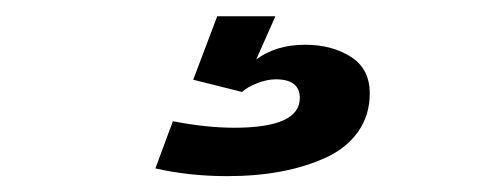

<svg xmlns="http://www.w3.org/2000/svg" viewBox="-20 -20 610 236"><path d="M247 0H318.5L295 53Q319.5 35 355 35Q388 35 411.2 49.8Q434.5 64.5 434.5 95Q434.5 121.5 420.2 141.8Q406 162 381 173.5Q356 185 325.5 190.8Q295 196.5 259.5 196.5Q212.5 196.5 171 187L192.5 129Q233.5 137 268 137Q348.5 137 348.5 100.5Q348.5 77.5 319 77.5Q308.5 77.5 296.2 82.2Q284 87 277.5 93L217.5 78Z"/></svg>

Font: League Mono Narrow Medium
Style: Regular
Weight: 500
Width: 3
Designer: Tyler Finck
Foundry: The League of Moveable Type / Tyler Finck
Version: Version 2.210